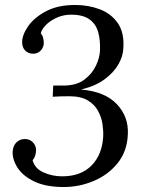

<svg xmlns="http://www.w3.org/2000/svg" viewBox="-20 -736 585 772"><path d="M236 16Q164 16 117.5 -6.5Q71 -29 50 -62.5Q29 -96 31 -128Q33 -151 46.5 -164Q60 -177 80 -177Q94 -177 104 -170.5Q114 -164 119.5 -154Q125 -144 125 -132Q125 -123 122 -112Q119 -101 111 -92Q120 -58 155.5 -42.5Q191 -27 230 -27Q305 -27 348 -70.5Q391 -114 395 -188Q396 -210 392 -237.5Q388 -265 374 -290.5Q360 -316 332.5 -332.5Q305 -349 258 -349Q238 -349 223 -348.5Q208 -348 192 -347L194 -392Q205 -392 215 -392Q225 -392 235 -392Q288 -392 319.5 -416Q351 -440 366 -472.5Q381 -505 382 -532Q384 -573 375 -606Q366 -639 340 -658Q314 -677 266 -677Q235 -677 208.5 -665Q182 -653 165 -636Q148 -619 144 -602Q152 -592 154 -581.5Q156 -571 156 -563Q156 -552 150.5 -542Q145 -532 135.5 -526Q126 -520 113 -520Q94 -520 81.5 -532.5Q69 -545 69 -566Q69 -596 93.5 -631Q118 -666 165.5 -691Q213 -716 282 -716Q335 -716 380.5 -699Q426 -682 453 -644Q480 -606 476 -543Q475 -511 456.5 -478Q438 -445 401 -417.5Q364 -390 306 -376Q402 -368 450 -317Q498 -266 494 -195Q491 -127 453 -80Q415 -33 357 -8.5Q299 16 236 16Z"/></svg>

Font: Lora
Style: Italic
Weight: 400
Italic angle: -3°
Designer: Olga Karpushina, Alexei Vanyashin (Cyrillic)
Foundry: Cyreal
Version: Version 3.008